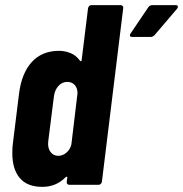

<svg xmlns="http://www.w3.org/2000/svg" viewBox="-20 -720 713 748"><path d="M336 -700H450Q455 -700 458 -696.5Q461 -693 460 -688L377 -12Q376 -7 372.5 -3.5Q369 0 364 0H250Q245 0 242 -3.5Q239 -7 240 -12L242 -28Q243 -31 241 -31.5Q239 -32 236 -30Q199 8 145 8Q86 8 57 -26.5Q28 -61 28 -123Q28 -147 30 -160L54 -354Q64 -435 104 -478.5Q144 -522 210 -522Q232 -522 254 -513.5Q276 -505 292 -483Q294 -481 296 -481.5Q298 -482 298 -485L323 -688Q324 -693 327.5 -696.5Q331 -700 336 -700ZM258 -157 282 -357Q282 -377 271 -389Q260 -401 242 -401Q222 -401 207.5 -385Q193 -369 190 -344L168 -170Q165 -145 176 -129Q187 -113 207 -113Q224 -113 238.5 -125Q253 -137 258 -157ZM486 -582Q486 -586 489 -590L558 -692Q563 -700 574 -700H664Q673 -700 673 -694Q673 -689 669 -685L582 -583Q575 -576 567 -576H496Q486 -576 486 -582Z"/></svg>

Font: Barlow Condensed
Style: Bold Italic
Weight: 700
Width: 3
Italic angle: -7°
Designer: Jeremy Tribby
Foundry: Tribby Type
Version: Version 1.408